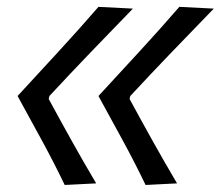

<svg xmlns="http://www.w3.org/2000/svg" viewBox="-20 -524 628 546"><path d="M394 2Q363.5 -61.5 329 -124.8Q294.5 -188 260 -251Q318.5 -314.5 376.8 -377.8Q435 -441 490 -504.5L588 -499.5Q527 -437 467.8 -375.2Q408.5 -313.5 350.5 -251L348.5 -242.5Q381 -182.5 414.5 -122.5Q448 -62.5 483.5 -2.5ZM164 2Q133.5 -61.5 99 -124.8Q64.5 -188 30 -251Q88.5 -314.5 146.8 -377.8Q205 -441 260 -504.5L358 -499.5Q297 -437 237.8 -375.2Q178.5 -313.5 120.5 -251L118.5 -242.5Q151 -182.5 184.5 -122.5Q218 -62.5 253.5 -2.5Z"/></svg>

Font: Commissioner Flair
Style: Italic
Weight: 400
Italic angle: -12°
Designer: Kostas Bartsokas
Foundry: Kostas Bartsokas
Version: Version 1.000; ttfautohint (v1.8.3)